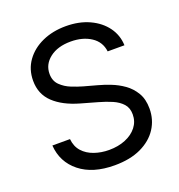

<svg xmlns="http://www.w3.org/2000/svg" viewBox="-135 -850 911 976"><g transform="rotate(-20 321.0 -362.0)"><path d="M320.8 12.7Q202.6 12.7 132.8 -43.2Q63 -99.1 56.6 -190.4H151.9Q155.8 -149.4 179.7 -122.8Q203.6 -96.2 241 -83.3Q278.3 -70.3 320.8 -70.3Q370.1 -70.3 409.4 -86.4Q448.7 -102.5 471.7 -131.8Q494.6 -161.1 494.6 -199.7Q494.6 -234.9 474.9 -256.8Q455.1 -278.8 422.4 -293Q389.6 -307.1 350.6 -317.9L262.7 -342.8Q174.8 -367.7 126 -414.1Q77.1 -460.4 77.1 -532.7Q77.1 -594.2 110.4 -640.4Q143.6 -686.5 200.2 -711.9Q256.8 -737.3 327.1 -737.3Q398.9 -737.3 454.1 -711.9Q509.3 -686.5 541.3 -642.8Q573.2 -599.1 575.2 -543.9H484.4Q478 -597.2 433.6 -626.2Q389.2 -655.3 324.2 -655.3Q253.4 -655.3 210.4 -621.8Q167.5 -588.4 167.5 -537.1Q167.5 -499 191.2 -475.8Q214.8 -452.6 247.3 -439.7Q279.8 -426.8 306.2 -419.4L378.9 -399.4Q408.2 -391.6 443.6 -377.9Q479 -364.3 511.2 -341.6Q543.5 -318.8 564.2 -283.9Q585 -249 585 -198.2Q585 -138.7 554 -90.8Q522.9 -43 463.9 -15.1Q404.8 12.7 320.8 12.7Z"/></g></svg>

Font: Inter
Style: Regular
Weight: 400
Designer: Rasmus Andersson
Foundry: rsms
Version: Version 4.001;git-9221beed3